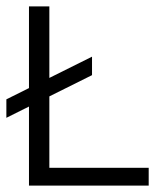

<svg xmlns="http://www.w3.org/2000/svg" viewBox="-24 -583 512 603"><path d="M-4 -213V-271L265 -405V-347ZM67 -10V-563H131V-10ZM67 0V-56H443V0Z"/></svg>

Font: Darker Grotesque Medium
Style: Regular
Weight: 500
Designer: Gabriel Lam
Foundry: TypeRant
Version: Version 1.000;gftools[0.9.28]